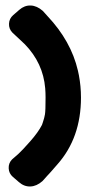

<svg xmlns="http://www.w3.org/2000/svg" viewBox="-20 -647 323 694"><path d="M23.4 -70.6C14.8 -61.7 10.8 -51 11.4 -38.7C11.9 -26.3 16.9 -16 26.2 -7.9L48.3 11.2C61 22.4 74.9 27.6 89.9 27C104.9 26.5 119.4 20 133.4 7.7C135.5 5.8 138.2 2.9 141.5 -1.2C144.2 -4.4 147.1 -7.7 150.3 -11.1C160.5 -21.8 168.9 -31.3 175.6 -39.3C177.4 -41.5 181.4 -46.1 187.7 -53.1C244.3 -117 272.7 -197.4 272.7 -294.4C272.7 -321.7 270.2 -348.3 265.3 -374.2C265.3 -374.3 265.3 -374.6 265.2 -375.1C265.1 -375.6 265 -376 264.9 -376.2C263.8 -382.4 262.6 -387.6 261.6 -391.8C245.1 -463.1 208.3 -528.8 151.5 -589C148.1 -592.5 145.2 -595.8 142.7 -598.8C139.4 -602.8 136.7 -605.8 134.6 -607.7C120.6 -620 106.1 -626.5 91.1 -627.1C76 -627.7 62.2 -622.4 49.5 -611.3L27.4 -592.1C18.1 -584 13.1 -573.7 12.6 -561.4C12 -549 16 -538.4 24.6 -529.4L69.7 -487.1C113.9 -441.6 138.4 -388.5 143.4 -327.8C144.3 -316.8 144.7 -305.7 144.7 -294.4C144.7 -262.8 144 -242.5 142.5 -233.6C141 -224.9 138.6 -215.6 135.2 -205.8L131.8 -195.7C122.7 -177.8 108.4 -157.8 88.9 -135.8C69.4 -113.7 55.1 -98.5 45.9 -90.2C36.7 -82 29.2 -75.4 23.4 -70.6Z"/></svg>

Font: Qalbi
Style: Regular
Weight: 400
Version: Version 001.000